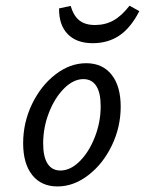

<svg xmlns="http://www.w3.org/2000/svg" viewBox="-20 -650 514 681"><path d="M62.1 -141.9Q62.1 -215.3 93.5 -280.6Q125 -346 176.6 -385.9Q228.2 -425.8 285.5 -425.8Q343.5 -425.8 375.8 -385.1Q408.1 -344.4 408.1 -271.8Q408.1 -199.2 376.6 -133.9Q345.2 -68.5 293.1 -28.6Q241.1 11.3 183.9 11.3Q126.6 11.3 94.4 -29Q62.1 -69.4 62.1 -141.9ZM337.1 -273.4Q337.1 -321 321.4 -345.2Q305.6 -369.4 275.8 -369.4Q240.3 -369.4 207.3 -336.3Q174.2 -303.2 153.6 -250.4Q133.1 -197.6 133.1 -141.1Q133.1 -93.5 148.8 -69.4Q164.5 -45.2 194.4 -45.2Q229.8 -45.2 262.9 -78.2Q296 -111.3 316.5 -164.1Q337.1 -216.9 337.1 -273.4ZM189.5 -620.2 230.6 -629Q241.1 -593.5 261.7 -577.4Q282.3 -561.3 316.9 -561.3Q353.2 -561.3 382.3 -577.4Q411.3 -593.5 439.5 -629.8L474.2 -610.5Q443.5 -550.8 403.2 -523.8Q362.9 -496.8 308.9 -496.8Q251.6 -496.8 220.2 -529Q188.7 -561.3 189.5 -620.2Z"/></svg>

Font: Playfair Micro SmCond SmLight
Style: Italic
Weight: 360
Width: 4
Italic angle: -15.6°
Designer: Claus Eggers Sørensen
Foundry: Claus Eggers Sørensen
Version: Version 2.203;Glyphs 3.3 (3326)